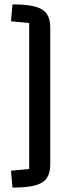

<svg xmlns="http://www.w3.org/2000/svg" viewBox="-20 -750 319 875"><path d="M209 -625Q209 -664 193 -687Q177 -710 139.5 -720Q102 -730 37 -730L30 -653L113 -645V20L30 28L37 105Q102 105 139.5 95Q177 85 193 62Q209 39 209 0Z"/></svg>

Font: Changa ExtraLight
Style: Regular
Weight: 400
Version: Version 3.002; ttfautohint (v1.8.2)